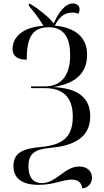

<svg xmlns="http://www.w3.org/2000/svg" viewBox="-20 -870 594 1100"><path d="M452 210C482 205 507 184 507 148C507 112 481 84 434 84C349 84 304 179 219 179C171 179 143 147 143 83C143 10 179 -15 270 -23C388 -34 497 -73 497 -204C497 -325 405 -366 285 -371C415 -392 479 -452 479 -557C479 -657 410 -713 294 -723C316 -766 343 -798 395 -798C408 -798 418 -796 429 -791C433 -799 436 -807 436 -817C436 -838 419 -850 398 -850C354 -850 316 -801 288 -736C258 -775 193 -824 153 -848H145V-837C172 -805 204 -765 229 -722C107 -715 52 -654 52 -591C52 -542 89 -528 133 -528C133 -644 159 -714 258 -714C352 -714 382 -647 382 -552C382 -429 322 -375 238 -375H158V-365H238C342 -365 397 -312 397 -202C397 -79 333 -39 214 -28C116 -19 57 3 57 81C57 153 107 189 202 189C291 189 339 159 390 159C431 159 446 178 452 210Z"/></svg>

Font: Noto Serif Display SemiCondensed
Style: Regular
Weight: 400
Width: 4
Designer: Monotype Design Team
Foundry: Monotype Imaging Inc.
Version: Version 2.009